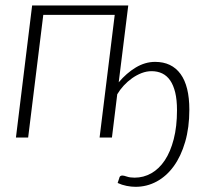

<svg xmlns="http://www.w3.org/2000/svg" viewBox="-20 -518 792 723"><path d="M487 151Q520.5 151 549.8 134.5Q579 118 600.5 85.8Q622 53.5 634.2 6Q646.5 -41.5 646.5 -103Q646.5 -142 639.8 -169.8Q633 -197.5 620.8 -215.2Q608.5 -233 590.8 -241.5Q573 -250 551 -250Q532 -250 513.2 -242.8Q494.5 -235.5 477.5 -223.5Q460.5 -211.5 446 -195.8Q431.5 -180 421.5 -163L401.5 0H355L412 -462H143L86 0H40L101 -497.5H463L427 -208Q456 -242.5 491.2 -263.8Q526.5 -285 564 -285Q626.5 -285 659.8 -239.5Q693 -194 693 -105Q693 -37.5 677.2 16.5Q661.5 70.5 634.2 108Q607 145.5 570 165.5Q533 185.5 490.5 185.5Q474.5 185.5 456.8 182Q439 178.5 423 171L429 153Q430.5 143 441 143Q446.5 143 458 147Q469.5 151 487 151Z"/></svg>

Font: Lato Light
Style: Italic
Weight: 300
Italic angle: -7°
Designer: Lukasz Dziedzic
Foundry: tyPoland Lukasz Dziedzic
Version: Version 2.007; 2014-02-27